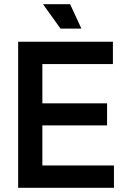

<svg xmlns="http://www.w3.org/2000/svg" viewBox="-20 -900 602 920"><path d="M316 -880H186L270 -763H370ZM67 -700V0H526V-107H183V-299H493V-405H183V-593H521V-700Z"/></svg>

Font: Space Text SemiBold
Style: Regular
Weight: 600
Designer: Florian Karsten (Space Text), Colophon Foundry (Space Mono)
Foundry: Florian Karsten
Version: Version 1.003;PS 001.003;hotconv 1.0.88;makeotf.lib2.5.64775